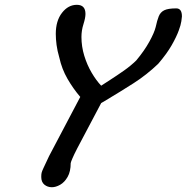

<svg xmlns="http://www.w3.org/2000/svg" viewBox="-20 -725 771 793"><path d="M194.3 48.3Q176.3 48.3 163.3 37.6Q150.4 26.9 150.4 5.9Q150.4 -5.4 151.9 -11.5Q153.3 -17.6 159.9 -31.7Q166.5 -45.9 182.6 -80.1L311.5 -324.7Q282.2 -358.9 258.8 -399.4Q235.4 -439.9 225.1 -486.8Q216.8 -515.1 213.6 -539.6Q210.4 -564 210.4 -585Q210.4 -639.2 236.1 -672.1Q261.7 -705.1 297.4 -705.1Q333 -705.1 333 -667.5Q333 -651.4 324.7 -625.2Q316.4 -599.1 316.4 -572.3Q316.4 -532.7 328.1 -494.6Q339.8 -456.5 358.6 -424.6Q377.4 -392.6 397.9 -371.1L434.1 -394.5Q462.9 -413.1 491.5 -433.1Q520 -453.1 543 -475.6Q576.7 -516.1 596.9 -553Q617.2 -589.8 623 -613.3Q628.9 -640.6 635.7 -657.7Q642.6 -674.8 658.4 -682.6Q674.3 -690.4 708 -690.4Q731.4 -690.4 731.4 -657.2Q731.4 -653.3 729 -637.2Q726.6 -621.1 718.3 -599.1Q709 -573.2 689 -538.1Q668.9 -502.9 633.3 -461.4Q585.9 -416 531.7 -381.3Q477.5 -346.7 419.4 -312L397.9 -299.3L299.3 -112.8Q285.2 -85.4 279.3 -71.3Q272.9 -56.6 272 -51.3Q272 -16.6 259.3 5.6Q246.6 27.8 228.5 38.1Q210.4 48.3 194.3 48.3Z"/></svg>

Font: Damion
Style: Regular
Weight: 400
Designer: Vernon Adams
Foundry: Vernon Adams
Version: Version 1.100; ttfautohint (v1.8.4.7-5d5b)